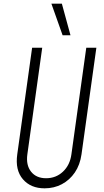

<svg xmlns="http://www.w3.org/2000/svg" viewBox="-20 -1010 566 1046"><path d="M505 -750 424 -169Q416 -112 387.8 -70.5Q359.5 -29 317 -6.5Q274.5 16 223 16Q147.5 16 104.8 -33.5Q62 -83 74 -169L155 -750H210L129 -169Q121 -110.5 149.2 -74.8Q177.5 -39 231 -39Q285 -39 323 -74.8Q361 -110.5 369 -169L450 -750ZM321 -818 260 -990H317L364 -818Z"/></svg>

Font: Mohave Light
Style: Italic
Weight: 300
Italic angle: -8°
Designer: Gumpita Rahayu
Foundry: Tokotype
Version: Version 2.003